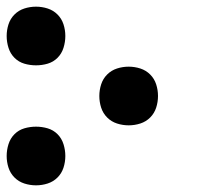

<svg xmlns="http://www.w3.org/2000/svg" viewBox="-22 -548 642 576"><path d="M364 -172Q346 -172 329 -177.5Q312 -183 299.5 -195.5Q287 -208 281.5 -225Q276 -242 276 -260Q276 -278 281.5 -295Q287 -312 299.5 -324.5Q312 -337 329 -342.5Q346 -348 364 -348Q382 -348 399 -342.5Q416 -337 428.5 -324.5Q441 -312 446.5 -295Q452 -278 452 -260Q452 -242 446.5 -225Q441 -208 428.5 -195.5Q416 -183 399 -177.5Q382 -172 364 -172ZM86 8Q68 8 51 2.5Q34 -3 21.5 -15.5Q9 -28 3.5 -45Q-2 -62 -2 -80Q-2 -98 3.5 -115.5Q9 -133 21.5 -145.5Q34 -158 51 -163Q68 -168 86 -168Q104 -168 121 -163Q138 -158 150.5 -145.5Q163 -133 168.5 -115.5Q174 -98 174 -80Q174 -62 168.5 -45Q163 -28 150.5 -15.5Q138 -3 121 2.5Q104 8 86 8ZM86 -352Q68 -352 51 -357Q34 -362 21.5 -374.5Q9 -387 3.5 -404.5Q-2 -422 -2 -440Q-2 -458 3.5 -475Q9 -492 21.5 -504.5Q34 -517 51 -522.5Q68 -528 86 -528Q104 -528 121 -522.5Q138 -517 150.5 -504.5Q163 -492 168.5 -475Q174 -458 174 -440Q174 -422 168.5 -404.5Q163 -387 150.5 -374.5Q138 -362 121 -357Q104 -352 86 -352Z"/></svg>

Font: Iosevka Aile
Style: Bold
Weight: 700
Designer: Belleve Invis
Foundry: Belleve Invis
Version: Version 28.0.1; ttfautohint (v1.8.4)